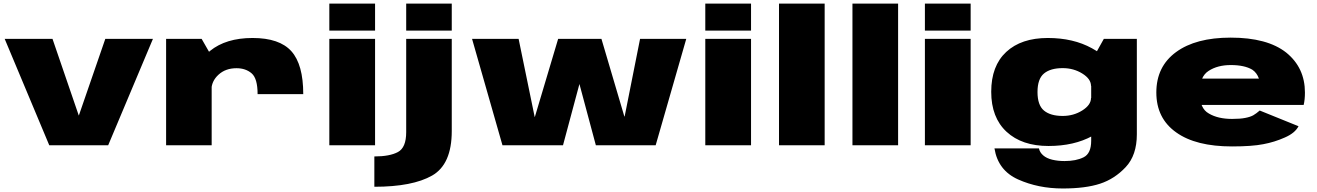

<svg xmlns="http://www.w3.org/2000/svg" viewBox="-20 -805 7296 1064"><path d="M253 0H579.5L827.5 -589.5H563.5L417 -165H416.5L271 -589.5H6Z M1407.5 -283.5H1660.5Q1660.5 -447.5 1594.8 -521Q1529 -594.5 1379.5 -594.5Q1232 -594.5 1143.8 -522.8Q1055.5 -451 1055.5 -373L1151.5 -305Q1151.5 -355 1190.8 -391Q1230 -427 1290.5 -427Q1341.5 -427 1374.5 -398.5Q1407.5 -370 1407.5 -283.5ZM900.5 0H1153V-492.5L1097.5 -589.5H900.5Z M1805 0H2058.5V-589.5H1805ZM1805 -785V-635.5H2058.5V-785Z M2054.5 230Q2266 230 2374.8 167.8Q2483.5 105.5 2483.5 -78.5V-589.5H2231V-72.5Q2231 13 2185.2 37.5Q2139.5 62 2054.5 62ZM2231 -785V-635.5H2483.5V-785Z M2764.5 0H3100L3191 -339.5L3282 0H3613.5L3783 -589.5H3527L3441.5 -159.5H3440L3313 -589.5H3073L2944 -157H2943L2854 -589.5H2596Z M3888.5 0H4142V-589.5H3888.5ZM3888.5 -785V-635.5H4142V-785Z M4297 0H4550V-785H4297Z M4704 0H4957V-785H4704Z M5105.5 0H5359V-589.5H5105.5ZM5105.5 -785V-635.5H5359V-785Z M5869 239.5Q5995.5 239.5 6076.2 213Q6157 186.5 6218.5 120.8Q6280 55 6280 -60.5V-589.5H6097L6027 -464V-25Q6027 45.5 5985.2 66.5Q5943.5 87.5 5879.5 87.5Q5842.5 87.5 5811.2 80Q5780 72.5 5761 56Q5742 39.5 5737.5 17.5H5491Q5510.5 139.5 5622.2 189.5Q5734 239.5 5869 239.5ZM5790.5 4Q5932 4 6033.5 -51.5Q6135 -107 6135 -156L6026 -262Q6026 -223.5 5977.8 -193Q5929.5 -162.5 5869 -162.5Q5801.5 -162.5 5765.5 -192.2Q5729.5 -222 5729.5 -295Q5729.5 -368 5765.5 -397.8Q5801.5 -427.5 5869 -427.5Q5929.5 -427.5 5977.8 -397.5Q6026 -367.5 6026 -329L6134.5 -431.5Q6134.5 -480.5 6031.2 -537.5Q5928 -594.5 5786.5 -594.5Q5639.5 -594.5 5556.2 -517.2Q5473 -440 5473 -296.5Q5473 -153.5 5558 -74.8Q5643 4 5790.5 4Z M6807.5 6.5V-146Q6729.5 -146 6679 -176Q6628 -204 6628 -292Q6628 -380.5 6677.5 -412Q6727 -444.5 6801 -444.5Q6876 -444.5 6919.5 -419Q6945 -402 6956.5 -369.5H6606.5V-223.5H7204.5Q7211.5 -253 7211.5 -292Q7211.5 -429.5 7108 -513.5Q7003 -596.5 6800 -596.5Q6606.5 -596.5 6497.5 -516.5Q6388 -436.5 6388 -292.5Q6388 -149 6498.5 -71Q6607 6.5 6807.5 6.5ZM6807.5 -146V6.5Q6918 6.5 6981 -6Q7043 -17.5 7100 -43Q7156.5 -67.5 7176 -105.5L6961 -192.5Q6942 -176 6925 -166Q6907.5 -156.5 6880.5 -151.5Q6854 -146 6807.5 -146Z"/></svg>

Font: Anybody Expanded Black
Style: Regular
Weight: 900
Width: 7
Designer: Tyler Finck
Foundry: Etcetera Type Company
Version: Version 1.113;gftools[0.9.25]